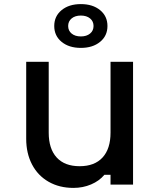

<svg xmlns="http://www.w3.org/2000/svg" viewBox="-20 -902 790 938"><path d="M630 0H520V-48H490Q465 -18 425 -1Q385 16 339 16Q270 16 217.5 -14Q165 -44 136.5 -98.5Q108 -153 108 -224V-600H218V-254Q218 -175 257 -132.5Q296 -90 369 -90Q442 -90 481 -132.5Q520 -175 520 -254V-600H630ZM245 -775Q245 -823 281 -852.5Q317 -882 375 -882Q433 -882 469 -852.5Q505 -823 505 -775Q505 -727 469 -697.5Q433 -668 375 -668Q317 -668 281 -697.5Q245 -727 245 -775ZM437 -775Q437 -798 420 -812Q403 -826 375 -826Q347 -826 330 -812Q313 -798 313 -775Q313 -752 330 -738Q347 -724 375 -724Q403 -724 420 -738Q437 -752 437 -775Z"/></svg>

Font: Martian Mono VF sWd Rg
Style: Regular
Weight: 400
Width: 6
Monospace: yes
Designer: Roman Shamin
Foundry: Evil Martians
Version: Version 1.100